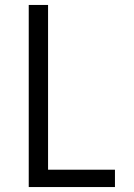

<svg xmlns="http://www.w3.org/2000/svg" viewBox="-20 -755 540 775"><path d="M96 0V-735H174V-70H444V0Z"/></svg>

Font: Zed Mono
Style: Regular
Weight: 400
Monospace: yes
Designer: Belleve Invis
Foundry: Belleve Invis
Version: Version 1.0.0; ttfautohint (v1.8.4)